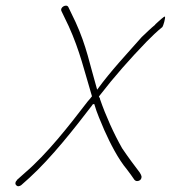

<svg xmlns="http://www.w3.org/2000/svg" viewBox="-20 -667 594 668"><path d="M34 -32C32 -25 38 -19 44 -19C47 -19 52 -21 54 -23L82 -48C159 -118 241 -223 300 -300C300 -300 302 -305 306 -305H308C317 -273 331 -243 343 -214C364 -167 391 -114 422 -77C431 -65 440 -53 448 -41C450 -39 453 -37 457 -37C465 -37 471 -42 472 -48C473 -53 472 -56 471 -57V-58L466 -67C447 -92 428 -117 405 -151C376 -202 348 -264 328 -322V-323C328 -326 325 -328 324 -331L327 -335C378 -401 433 -463 490 -522C509 -541 525 -557 545 -573C548 -577 556 -603 554 -610L551 -608H550C544 -604 539 -599 531 -592L520 -582V-581C504 -568 490 -554 473 -538C422 -480 366 -421 318 -355C292 -444 281 -507 243 -590L218 -642C212 -655 187 -642 194 -628L219 -576C258 -490 274 -418 300 -332C296 -326 290 -320 285 -314C219 -228 144 -132 67 -66L39 -41V-40C37 -38 35 -36 34 -32ZM55 -24 54 -23ZM285 -314Z"/></svg>

Font: Stray Cat
Style: LtCnObl
Weight: 300
Version: Version 1.0